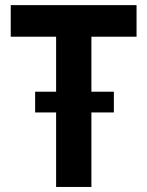

<svg xmlns="http://www.w3.org/2000/svg" viewBox="-20 -740 582 760"><path d="M202.1 -294.9H119.1V-377H202.1V-594.7H22.5V-719.7H520.5V-594.7H341.8V-377H430.7V-294.9H341.8V0H202.1Z"/></svg>

Font: Reddit Sans Strawberry
Style: Bold
Weight: 700
Designer: Stephen Hutchings
Foundry: Reddit
Version: Version 1.013